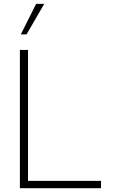

<svg xmlns="http://www.w3.org/2000/svg" viewBox="-20 -997 602 1017"><path d="M515.1 0H85.4V-732.4H128.4V-39.1H515.1ZM120.6 -814.9H90.3L171.4 -976.6H214.4Z"/></svg>

Font: Kumbh Sans ExtraLight
Style: Regular
Weight: 250
Version: Version 1.005